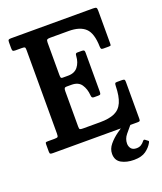

<svg xmlns="http://www.w3.org/2000/svg" viewBox="-170 -859 996 1178"><g transform="rotate(-20 328.0 -270.0)"><path d="M85.5 -671H44Q30.5 -671 27.5 -675.8Q24.5 -680.5 24.5 -693V-730Q24.5 -743 28.2 -746.5Q32 -750 44.5 -750H580Q596.5 -750 601 -746Q605.5 -742 605.5 -726V-516.5Q605.5 -504 604.2 -500.5Q603 -497 590 -497H555Q544 -497 541.5 -501.8Q539 -506.5 538.5 -516.5Q536.5 -603.5 501 -637.2Q465.5 -671 392 -671H270.5Q256.5 -671 251.5 -667.2Q246.5 -663.5 246.5 -648.5V-438.5Q246.5 -425.5 248.5 -420Q250.5 -414.5 259 -414.5H295.5Q338 -414.5 359.5 -442Q381 -469.5 383.5 -510.5Q384 -521 386.8 -525Q389.5 -529 398 -529H426Q437 -529 440.8 -525.5Q444.5 -522 444.5 -511.5V-256.5Q444.5 -244 441.5 -240Q438.5 -236 427 -236H399Q391.5 -236 387.5 -240Q383.5 -244 383 -255.5Q380 -296.5 360.2 -325.8Q340.5 -355 295.5 -355H263.5Q253.5 -355 250 -350Q246.5 -345 246.5 -331V-100.5Q246.5 -85.5 250.5 -82.2Q254.5 -79 270 -79H382Q441 -79 477 -95Q513 -111 530 -149.8Q547 -188.5 548.5 -256Q549 -268.5 551.5 -272.2Q554 -276 564.5 -276H596Q607.5 -276 611.5 -273Q615.5 -270 615.5 -258V-18Q615.5 -6 612.5 -3Q609.5 0 597.5 0H46Q33.5 0 29 -2.5Q24.5 -5 24.5 -18V-64.5Q24.5 -75.5 28 -77.2Q31.5 -79 42.5 -79H84Q101.5 -79 105.5 -83Q109.5 -87 109.5 -105V-650.5Q109.5 -665.5 105 -668.2Q100.5 -671 85.5 -671ZM500 209.5Q452 209.5 418.2 190.8Q384.5 172 384.5 129Q384.5 96.5 407.8 68.5Q431 40.5 463.5 17.5Q496 -5.5 522.5 -23.5Q531 -29 539.5 -28.2Q548 -27.5 551 -24Q562.5 -13.5 551 -0.5Q534 19 513.2 44.8Q492.5 70.5 492.5 101Q492.5 120 503.5 133.8Q514.5 147.5 538.5 147.5Q557 147.5 569.5 139.2Q582 131 590 120Q597 110.5 604.5 116.5L619 127.5Q624 131 624 133.5Q624 136 621 141.5Q606 169 577.8 189.2Q549.5 209.5 500 209.5Z"/></g></svg>

Font: Besley* Narrow Semi
Style: Regular
Weight: 600
Width: 4
Designer: Owen Earl
Foundry: indestructible type*
Version: Version 3.000; ttfautohint (v1.8.3)